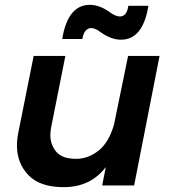

<svg xmlns="http://www.w3.org/2000/svg" viewBox="-20 -766 708 793"><path d="M480 -602Q440 -602 397 -632Q374 -650 357 -650Q328 -650 320 -605H237Q260 -746 351 -746Q391 -746 433 -716Q457 -698 475 -698Q504 -698 510 -742H593Q570 -602 480 -602ZM243 7Q145 7 97.5 -42.5Q50 -92 50 -165Q50 -191 56 -220L119 -535H250L191 -239Q188 -222 188 -208Q188 -168 212.5 -139Q237 -110 294 -110Q344.5 -110 387.2 -144Q430 -178 451 -252L509 -535H639L534 0H402L417 -76Q354 7 243 7Z"/></svg>

Font: Argentum Sans Medium
Style: Italic
Weight: 500
Italic angle: -11°
Designer: Julieta Ulanovsky (font), Cristiano Sobral (main changes and remaster)
Foundry: Julieta Ulanovsky (font), Cristiano Sobral (main changes and remaster)
Version: Version 2.007;June 15, 2022;FontCreator 14.0.0.2814 64-bit; 